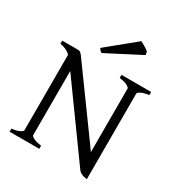

<svg xmlns="http://www.w3.org/2000/svg" viewBox="-199 -976 1046 1123"><g transform="rotate(30 324.5 -414.5)"><path d="M24.4 0V-21Q60.5 -25.4 77.9 -34.7Q95.2 -43.9 95.2 -50.8V-561Q79.1 -576.2 61.3 -583.7Q43.5 -591.3 24.4 -594.2V-615.2H127.9Q135.3 -615.2 139.9 -614Q144.5 -612.8 149.4 -608.9Q154.3 -605 159.9 -597.4Q165.5 -589.8 174.8 -577.1L495.6 -134.8V-564Q495.6 -569.8 479.7 -579.3Q463.9 -588.9 424.8 -594.2V-615.2H625V-594.2Q589.8 -589.4 572 -580.1Q554.2 -570.8 554.2 -564V14.6Q529.8 11.7 515.9 4.9Q502 -2 496.1 -10.3L153.8 -484.9V-50.8Q153.8 -44.9 170.2 -35.6Q186.5 -26.4 224.6 -21V0ZM260.3 -667.5Q252 -670.9 248.3 -675.5Q244.6 -680.2 238.3 -689.5L427.2 -844.2Q432.1 -841.3 440.4 -836.7Q448.7 -832 457.5 -826.9Q466.3 -821.8 473.6 -816.9Q481 -812 484.9 -808.1L489.3 -786.1Z"/></g></svg>

Font: Gentium Basic
Style: Regular
Weight: 400
Designer: J. Victor Gaultney and Annie Olsen
Foundry: SIL International
Version: Version 1.100